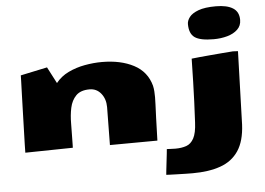

<svg xmlns="http://www.w3.org/2000/svg" viewBox="-63 -869 1615 1172"><g transform="rotate(-5 745.0 -282.5)"><path d="M64 4.9Q64 -7.3 64.9 -45.4Q65.9 -83.5 67.6 -135.7Q69.3 -188 70.8 -243.9Q72.3 -299.8 74 -349.4Q75.7 -398.9 76.7 -431.4Q77.6 -463.9 77.6 -467.8L241.2 -502.4L293.5 -401.9Q324.2 -440.9 371.3 -463.6Q418.5 -486.3 472.4 -496.1Q526.4 -505.9 577.6 -505.9Q692.4 -505.9 772.5 -463.9Q852.5 -421.9 876 -334.5Q879.9 -317.4 881.1 -299.3Q882.3 -281.2 882.3 -263.7Q882.3 -245.6 881.1 -217.8Q879.9 -189.9 877.9 -138.7Q876 -87.4 873.5 1.5L582.5 3.4L585.4 -229Q585.4 -278.8 558.3 -312.5Q531.2 -346.2 487.8 -346.2Q433.1 -346.2 405 -317.6Q377 -289.1 367.4 -243.9Q357.9 -198.7 357.9 -147.9Q357.9 -134.8 357.4 -110.6Q356.9 -86.4 356.7 -61Q356.4 -35.6 356 -17.8Q355.5 0 355.5 0ZM1270 -585Q1188 -585 1154.5 -608.4Q1121.1 -631.8 1121.1 -690.9Q1121.1 -711.9 1137.5 -733.4Q1153.8 -754.9 1192.9 -769.5Q1231.9 -784.2 1300.3 -784.2Q1368.2 -784.2 1404.5 -761.2Q1440.9 -738.3 1440.9 -688.5Q1440.9 -652.8 1416.7 -629.9Q1392.6 -606.9 1353.5 -595.9Q1314.5 -585 1270 -585ZM1070.3 218.8Q1053.2 218.8 1028.6 218.3Q1003.9 217.8 978.8 217Q953.6 216.3 934.3 215.6Q915 214.8 909.2 214.4V213.9Q909.2 209.5 911.9 187.3Q914.6 165 917.7 136.7Q920.9 108.4 923.6 85.7Q926.3 63 926.3 58.1Q940.4 58.6 953.6 59.3Q966.8 60.1 979 60.1Q1017.1 60.1 1045.9 50Q1074.7 40 1092 7.8Q1109.4 -24.4 1112.3 -89.8Q1115.7 -155.8 1118.2 -214.6Q1120.6 -273.4 1122.3 -336.7Q1124 -399.9 1125.5 -478.5Q1144.5 -481 1175.8 -483.9Q1207 -486.8 1243.7 -490Q1280.3 -493.2 1315.9 -496.1Q1351.6 -499 1379.4 -501H1380.9Q1397.5 -501 1411.1 -499.5L1397 -50.3Q1392.1 50.3 1352.5 109.4Q1313 168.5 1241.7 193.6Q1170.4 218.8 1070.3 218.8Z"/></g></svg>

Font: Seymour One
Style: Regular
Weight: 400
Designer: Vernon Adams
Foundry: Vernon Adams
Version: Version 1.100; ttfautohint (v1.8.4.7-5d5b);gftools[0.9.33]